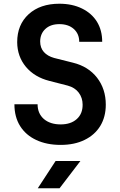

<svg xmlns="http://www.w3.org/2000/svg" viewBox="-20 -760 639 1020"><path d="M180.7 240.2 275.4 95.2H407.2L296.4 240.2ZM302.2 9.8Q228.5 9.8 172.9 -16.1Q117.2 -42 86.9 -90.3Q56.6 -138.7 56.6 -206.1H179.7Q179.7 -157.2 212.9 -127.9Q246.6 -99.1 302.2 -99.1Q356.4 -99.1 387.7 -127.4Q419.4 -155.8 418.9 -204.1Q418.9 -240.2 398.4 -267.6Q377.9 -294.9 339.8 -305.2L242.7 -330.1Q163.6 -350.1 117.7 -404.8Q71.8 -460 71.3 -536.1Q71.3 -628.9 132.3 -684.6Q193.4 -740.2 295.4 -740.2Q363.8 -740.2 415.5 -714.8Q466.8 -689.9 495.1 -644.5Q522.9 -599.1 522.9 -538.1H400.9Q400.9 -580.1 372.1 -606Q343.3 -631.8 295.4 -631.8Q248.5 -631.8 221.2 -606.4Q193.8 -581.1 193.4 -540Q193.4 -505.9 212.9 -483.9Q232.4 -461.9 267.6 -452.1L368.2 -426.8Q449.2 -406.7 495.6 -347.2Q542 -287.1 542 -204.1Q542 -139.2 512.7 -90.8Q483.4 -43 429.2 -16.6Q375.5 9.8 302.2 9.8Z"/></svg>

Font: UDEV Gothic 35
Style: Bold
Weight: 700
Version: v2.1.0; ttfautohint (v1.8.4.7-5d5b-dirty) -l 6 -r 45 -G 200 